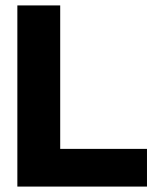

<svg xmlns="http://www.w3.org/2000/svg" viewBox="-20 -688 577 708"><path d="M44 0V-668H202V-139H522V0Z"/></svg>

Font: Atkinson Hyperlegible
Style: Bold
Weight: 700
Designer: Elliott Scott, Megan Eiswerth, Linus Boman, Theodore Petrosky
Foundry: Braille Institute
Version: Version 1.006; ttfautohint (v1.8.3)